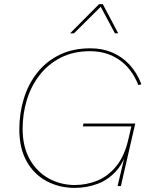

<svg xmlns="http://www.w3.org/2000/svg" viewBox="-20 -905 729 934"><path d="M343 9Q269 9 207.5 -23.5Q146 -56 110 -119.5Q74 -183 74 -276Q74 -353 95.5 -424Q117 -495 160.5 -550.5Q204 -606 269 -638Q334 -670 420 -670Q477 -670 525 -650Q573 -630 609.5 -591Q646 -552 668 -495L653 -491Q621 -572 560 -614Q499 -656 419 -656Q337 -656 275.5 -624.5Q214 -593 172.5 -539.5Q131 -486 110.5 -418.5Q90 -351 90 -279Q90 -192 124.5 -130.5Q159 -69 217 -37Q275 -5 344 -5Q400 -5 452.5 -26Q505 -47 546 -97Q587 -147 606 -234L619 -290H383L386 -304H638L568 0H552L596 -186L604 -199Q587 -120 547 -75Q507 -30 454 -10.5Q401 9 343 9ZM480 -885 555 -743H539L470 -872L340 -743H321L462 -885Z"/></svg>

Font: Work Sans Thin
Style: Italic
Weight: 250
Italic angle: -13°
Designer: Wei Huang
Foundry: Wei Huang
Version: Version 2.012